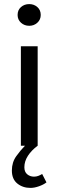

<svg xmlns="http://www.w3.org/2000/svg" viewBox="-20 -712 286 938"><path d="M129 206Q91 206 64.5 184.5Q38 163 38 121Q38 81 59.5 51Q81 21 102 0H82V-486H164V0Q134 22 116.5 49Q99 76 99 105Q99 128 113 139.5Q127 151 146 151Q157 151 166.5 147.5Q176 144 186 138L207 179Q193 190 170.5 198Q148 206 129 206ZM123 -586Q99 -586 82.5 -601Q66 -616 66 -639Q66 -663 82.5 -677.5Q99 -692 123 -692Q146 -692 162.5 -677.5Q179 -663 179 -639Q179 -616 162.5 -601Q146 -586 123 -586Z"/></svg>

Font: Source Sans Pro
Style: Regular
Weight: 400
Designer: Paul D. Hunt
Foundry: Adobe Systems Incorporated
Version: Version 2.021;PS 2.000;hotconv 1.0.86;makeotf.lib2.5.63406